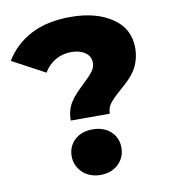

<svg xmlns="http://www.w3.org/2000/svg" viewBox="-88 -784 767 863"><g transform="rotate(-10 295.0 -352.5)"><path d="M298 -409Q327 -436 341 -454.5Q355 -473 355 -494Q355 -523 330.5 -540.5Q306 -558 267 -558Q227 -558 194.5 -539Q162 -520 142 -486L-7 -566Q35 -636 109.5 -675Q184 -714 290 -714Q408 -714 481 -664Q554 -615 554 -526Q553 -493 545.5 -469Q538 -445 525.5 -425.5Q513 -406 495.5 -388.5Q478 -371 456 -352Q422 -323 406 -302.5Q390 -282 390 -255H212Q212 -280 217.5 -300Q223 -320 234 -337.5Q245 -355 261 -372Q277 -389 298 -409ZM188 -96Q188 -141 219 -170Q250 -199 301 -199Q352 -199 383.5 -170Q415 -141 415 -96Q415 -51 383.5 -21Q352 9 301 9Q277 9 256 1Q235 -7 220 -21.5Q205 -36 196.5 -55Q188 -74 188 -96Z"/></g></svg>

Font: CMG Sans ExtraBold
Style: Regular
Weight: 800
Designer: Julieta Ulanovsky
Foundry: Julieta Ulanovsky
Version: Version 7.200